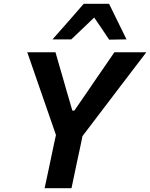

<svg xmlns="http://www.w3.org/2000/svg" viewBox="-20 -987 788 1007"><path d="M214 0Q226.5 -58 238 -112Q249.5 -166 263.5 -233.5L273.5 -279L184.5 -535.5Q169 -580 155.2 -620.2Q141.5 -660.5 123 -713H271Q283.5 -669.5 292.5 -638Q301.5 -606.5 309.8 -578.5Q318 -550.5 327.5 -516.5L359.5 -407H370L443 -513Q467 -549 487.2 -578Q507.5 -607 529.2 -638.8Q551 -670.5 580 -713H747.5Q713.5 -668.5 679.2 -623.5Q645 -578.5 612.5 -536L412.5 -273L404.5 -233.5Q390 -166 378.5 -112Q367 -58 355 0ZM552.5 -779Q533.5 -807.5 513.8 -836.8Q494 -866 474 -895Q443.5 -866 413.8 -837.5Q384 -809 354 -780.5H255.5Q297.5 -827.5 337.5 -873.5Q377.5 -919.5 419 -967H552Q575 -920 598 -873.2Q621 -826.5 643.5 -780.5Z"/></svg>

Font: Commissioner SemiBold
Style: Italic
Weight: 600
Italic angle: -12°
Designer: Kostas Bartsokas
Foundry: Kostas Bartsokas
Version: Version 1.000; ttfautohint (v1.8.3)